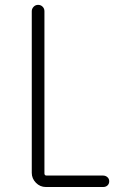

<svg xmlns="http://www.w3.org/2000/svg" viewBox="-20 -750 540 770"><path d="M164.1 0Q140.6 0 124 -17.1Q107.4 -34.2 107.4 -56.6V-705.1Q107.4 -714.8 114.7 -722.7Q122.1 -730.5 132.8 -730.5Q143.6 -730.5 150.9 -723.1Q158.2 -715.8 158.2 -705.1V-54.7Q158.2 -45.9 167 -45.9H393.6Q403.3 -45.9 410.6 -39.6Q418 -33.2 418 -22.9Q418 -12.7 411.1 -6.3Q404.3 0 393.6 0Z"/></svg>

Font: Rounded-X Mgen+ 1m light
Style: Regular
Weight: 200
Designer: [Source Han Sans]
Ryoko NISHIZUKA  (kana & ideographs); Paul D. Hunt (Latin, Greek & Cyrillic); Wenlong ZHANG  (bopomofo
Version: Version 1.059.20150602